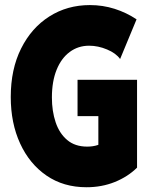

<svg xmlns="http://www.w3.org/2000/svg" viewBox="-20 -748 602 775"><path d="M329.1 7.8Q236.3 7.8 167.7 -39.3Q99.1 -86.4 61.3 -168.7Q23.4 -251 23.4 -356.4Q23.4 -468.8 65.2 -552.2Q106.9 -635.7 179.2 -681.6Q251.5 -727.5 342.8 -727.5Q395 -727.5 442.6 -712.4Q490.2 -697.3 531.2 -669.9L464.8 -509.8Q448.2 -533.2 412.1 -548.3Q376 -563.5 339.8 -563.5Q295.4 -563.5 261.5 -538.3Q227.5 -513.2 208.5 -466.3Q189.5 -419.4 189.5 -354.5Q189.5 -299.3 204.6 -254.4Q219.7 -209.5 251.2 -182.9Q282.7 -156.2 332 -156.2Q355.5 -156.2 374 -162.4Q392.6 -168.5 404.3 -177.7L377 -132.8V-279.3H293V-425.8H533.2V-71.3Q496.1 -34.7 443.4 -13.4Q390.6 7.8 329.1 7.8Z"/></svg>

Font: Reddit Mono Black
Style: Regular
Weight: 900
Monospace: yes
Designer: Stephen Hutchings
Foundry: Reddit
Version: Version 1.014